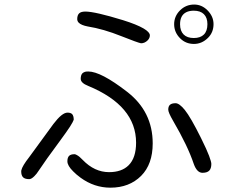

<svg xmlns="http://www.w3.org/2000/svg" viewBox="-20 -804 1040 857"><path d="M281.2 -301.3Q256.8 -301.3 218.3 -250.5L109.9 -102.1Q79.6 -63.5 75.2 -43.9Q74.7 -41 74.7 -39.1Q74.7 -21 83 -12.7Q91.3 -4.4 110.4 -4.4Q120.1 -4.4 133.3 -17.6Q143.1 -26.9 153.3 -43Q182.1 -86.9 246.6 -173.8Q278.3 -216.8 292.5 -238.8Q306.6 -261.2 309.1 -269.5Q309.1 -287.1 301.8 -294.9Q294.9 -301.3 281.2 -301.3ZM844.7 -756.3Q874.5 -756.3 890.1 -740.7Q905.8 -725.1 905.8 -696.3Q905.8 -665.5 890.1 -649.9Q874.5 -634.3 845 -634.3Q815.4 -634.3 799.6 -650.1Q783.7 -666 783.7 -695.8Q783.7 -735.8 811.5 -749.5Q825.2 -756.3 844.7 -756.3ZM846.7 -783.7Q809.6 -783.7 783.4 -757.6Q757.3 -731.4 757.3 -695.8Q757.3 -659.7 784.2 -632.8Q809.1 -607.9 845.7 -607.9Q881.3 -607.9 908.7 -635.3Q933.1 -659.7 933.1 -696.3Q933.1 -731 905.8 -758.3Q880.4 -783.7 846.7 -783.7ZM763.7 -343.3Q745.6 -343.3 737.8 -335.4Q731 -328.6 731 -314.5Q731 -301.8 752.9 -264.2Q817.9 -152.8 844.7 -72.8Q858.9 -32.7 883.8 -32.7Q904.3 -32.7 913.8 -42.2Q923.3 -51.8 923.3 -72.3Q923.3 -81.5 913.3 -108.4Q903.3 -135.3 877.4 -187.5Q831.1 -280.8 804.7 -313.5Q780.3 -343.3 763.7 -343.3ZM312.5 -115.7Q295.9 -115.7 288.3 -108.2Q280.8 -100.6 280.8 -84Q280.8 -64.5 306.6 -39.1Q319.8 -25.4 339.8 -10.7Q400.9 33.7 472.7 33.7Q557.1 33.7 609.9 -19Q661.6 -70.8 661.6 -164.1Q661.6 -306.6 546.4 -395Q430.2 -484.9 374 -484.9Q364.3 -484.9 359.4 -483.4Q351.6 -480.5 348.1 -477.1Q340.3 -469.2 340.3 -452.1Q340.3 -433.6 374 -420.4Q587.4 -332 587.4 -167Q587.4 -99.6 554.2 -66.4Q523.4 -35.6 466.8 -35.6Q401.9 -35.6 349.1 -90.3Q334.5 -106 323.2 -111.8Q316.9 -115.7 312.5 -115.7ZM361.3 -752.4Q341.3 -752.4 333 -744.1Q324.7 -735.8 324.7 -718.8Q324.7 -709.5 331.5 -702.6Q342.8 -691.4 371.1 -686Q441.4 -674.8 522.9 -642.1Q594.2 -613.8 609.4 -610.8Q626 -610.8 639.2 -624Q648.9 -633.8 648.9 -646.5Q648.9 -660.2 621.1 -676.8Q590.3 -694.8 529.3 -713.9Q403.8 -752.4 361.3 -752.4Z"/></svg>

Font: YuPearl-ExtraLight
Style: ExtraLight
Weight: 200
Designer: Max Yao
Foundry: Max-Everyday
Version: Version 1.011; ttfautohint (v1.8.3)